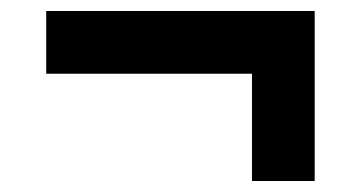

<svg xmlns="http://www.w3.org/2000/svg" viewBox="-20 -393 656 349"><path d="M64 -373H552V-64H438V-259H64Z"/></svg>

Font: Kufam
Style: Bold
Weight: 700
Designer: Wael Morcos, Artur Schmal
Foundry: Original Type
Version: Version 1.300; ttfautohint (v1.8.3)